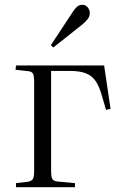

<svg xmlns="http://www.w3.org/2000/svg" viewBox="-20 -784 512 804"><path d="M47 0V-17L97 -23Q113 -26 118 -35Q123 -44 123 -70V-441Q123 -466 118 -475.5Q113 -485 97 -486L45 -492L47 -510H416L443 -328L424 -324L407 -382Q396 -422 380.5 -444.5Q365 -467 339.5 -477Q314 -487 273 -487H194V-68Q194 -44 199 -35Q204 -26 220 -24L294 -17V0ZM203 -585 193 -595 288 -739Q297 -752 305.5 -758Q314 -764 324 -764Q334 -764 341 -759Q348 -754 352 -746Q356 -738 356 -729Q356 -716 347.5 -704.5Q339 -693 323 -680Z"/></svg>

Font: Literata 60pt Light
Style: Regular
Weight: 300
Designer: Latin by Veronika Burian and Jose Scaglione. Greek by Irene Vlachou. Cyrillic by Vera Evstafieva.
Foundry: TypeTogether
Version: Version 3.103;gftools[0.9.29]